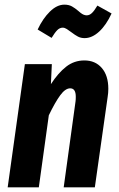

<svg xmlns="http://www.w3.org/2000/svg" viewBox="-20 -806 511 826"><path d="M446 -424Q446 -406 443 -388L388 0H254L305 -370Q306 -377 306 -390Q306 -426 282 -426Q261 -426 239 -396Q217 -366 190 -310L147 0H13L87 -530H203L199 -444Q230 -492 264.5 -519Q299 -546 343 -546Q390 -546 418 -513.5Q446 -481 446 -424ZM286 -668Q277 -675 267.5 -681Q258 -687 250 -687Q237 -687 226.5 -676.5Q216 -666 202 -643L142 -679Q164 -726 194.5 -756Q225 -786 257 -786Q276 -786 289.5 -778.5Q303 -771 318 -758Q320 -756 327 -750.5Q334 -745 340.5 -742.5Q347 -740 353 -740Q365 -740 375.5 -750Q386 -760 399 -782L460 -748Q437 -698 406.5 -670Q376 -642 344 -642Q328 -642 315.5 -648.5Q303 -655 286 -668Z"/></svg>

Font: Fira Sans Compressed SemiBold
Style: Italic
Weight: 600
Width: 1
Italic angle: -8°
Designer: bBox Type GmbH & Carrois Corporate GbR & Edenspiekermann AG
Foundry: bBox Type GmbH & Carrois Corporate GbR & Edenspiekermann AG
Version: Version 4.301